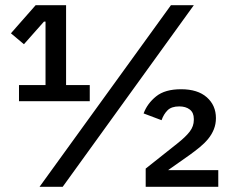

<svg xmlns="http://www.w3.org/2000/svg" viewBox="-20 -718 890 738"><path d="M53 -329V-391H155V-635H149L72 -548L22 -590L117 -698H234V-391H325V-329ZM132 0 637 -698H725L221 0ZM819 0H540V-70L661 -166Q694 -192 709.5 -212.5Q725 -233 725 -257V-261Q725 -285 709.5 -297Q694 -309 669 -309Q639 -309 624 -294Q609 -279 601 -256L532 -282Q546 -320 580 -347.5Q614 -375 676 -375Q740 -375 775 -344Q810 -313 810 -264Q810 -241 802 -221Q794 -201 780 -184Q766 -167 747 -151.5Q728 -136 707 -121L626 -64H819Z"/></svg>

Font: IBM Plex Sans Devanagari Medium
Style: Regular
Weight: 500
Designer: Mike Abbink, Paul van der Laan, Pieter van Rosmalen, Erin McLaughlin
Foundry: Bold Monday
Version: Version 1.1